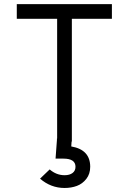

<svg xmlns="http://www.w3.org/2000/svg" viewBox="-20 -704 640 955"><path d="M536.6 -683.6V-610.4H337.4V0H264.2V-610.4H63.5V-683.6ZM355.5 125.5Q355.5 85 295.4 85H256.3L263.2 -7.8V-15.1H336.4V-4.9L334.5 24.4Q428.7 40.5 428.7 125.5Q428.7 161.1 409.4 185.8Q390.1 210.4 362.3 220.7Q334.5 231 301.3 231Q232.9 231 179.2 184.6L227.1 138.7Q260.3 167.5 301.3 167.5Q326.2 167.5 340.8 156.5Q355.5 145.5 355.5 125.5Z"/></svg>

Font: Anka/Coder
Style: Regular
Weight: 400
Monospace: yes
Version: Version 001.100